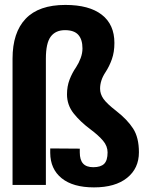

<svg xmlns="http://www.w3.org/2000/svg" viewBox="-20 -770 612 799"><path d="M170.9 -525.9Q170.9 -590.8 191.2 -617.7Q211.4 -644.5 250.5 -644.5Q288.6 -644.5 305.9 -625Q323.2 -605.5 323.2 -568.4Q323.2 -548.8 315.7 -528.3Q308.1 -507.8 296.9 -490.7Q280.3 -466.8 269.5 -438.7Q258.8 -410.6 258.8 -377.4Q258.8 -333 286.4 -298.1Q314 -263.2 357.4 -231Q390.1 -206.5 408.9 -184.3Q427.7 -162.1 427.7 -135.7Q427.7 -102.5 413.6 -88.4Q399.4 -74.2 368.2 -74.2Q339.4 -74.2 325.7 -89.4Q312 -104.5 312 -135.7V-151.4L189 -152.3V-133.8Q189.5 -66.4 236.6 -28.3Q283.7 9.8 371.1 9.8Q459.5 9.8 508.8 -29.8Q558.1 -69.3 558.1 -136.2Q558.1 -197.8 533.9 -235.1Q509.8 -272.5 463.4 -308.6Q424.3 -338.9 410.4 -358.9Q396.5 -378.9 396.5 -400.9Q396.5 -418 401.9 -434.8Q407.2 -451.7 419.4 -470.2Q435.1 -494.1 445.6 -523.7Q456.1 -553.2 456.1 -591.3Q456.1 -668 403.6 -708.7Q351.1 -749.5 252 -749.5Q141.6 -749.5 86.9 -692.1Q32.2 -634.8 32.2 -525.9V-0.5H170.9Z"/></svg>

Font: Roboto Flex Super Cond Bold
Style: Regular
Weight: 700
Width: 3
Designer: Berlow after Robertson
Foundry: Google
Version: Version 3.000